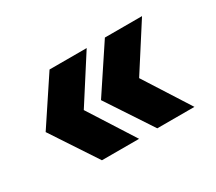

<svg xmlns="http://www.w3.org/2000/svg" viewBox="-79 -583 762 676"><g transform="rotate(-30 302.0 -244.5)"><path d="M321 -429 203 -245 321 -60H170L48 -245L170 -429ZM546 -429 428 -245 546 -60H395L273 -245L395 -429Z"/></g></svg>

Font: Montserrat Alternates
Style: Bold
Weight: 700
Version: Version 2.001